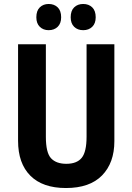

<svg xmlns="http://www.w3.org/2000/svg" viewBox="-20 -937 667 967"><path d="M556 -226Q556 -117 494 -53.5Q432 10 312 10Q195 10 133 -52Q71 -114 71 -228V-714H211V-248Q211 -168 237 -140Q263 -112 314 -112Q367 -112 391.5 -142Q416 -172 416 -249V-714H556ZM163 -850Q163 -883 180.5 -900Q198 -917 225 -917Q253 -917 270.5 -900Q288 -883 288 -850Q288 -819 270.5 -802Q253 -785 225 -785Q198 -785 180.5 -802Q163 -819 163 -850ZM336 -850Q336 -883 353.5 -900Q371 -917 399 -917Q427 -917 444.5 -900Q462 -883 462 -850Q462 -819 444.5 -802Q427 -785 399 -785Q371 -785 353.5 -802Q336 -819 336 -850Z"/></svg>

Font: Noto Sans Gurmukhi UI Condensed
Style: Bold
Weight: 700
Width: 3
Designer: Jelle Bosma - Monotype Design Team
Foundry: Monotype Imaging Inc.
Version: Version 2.004; ttfautohint (v1.8.4.7-5d5b)